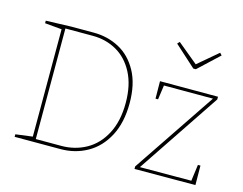

<svg xmlns="http://www.w3.org/2000/svg" viewBox="-104 -932 1389 1097"><g transform="rotate(15 591.0 -384.0)"><path d="M344 -692Q426 -692 494.5 -655.5Q563 -619 604.5 -543.5Q646 -468 646 -355Q646 -241 604 -161Q562 -81 490.5 -40.5Q419 0 332 0H61V-15L161 -28V-663L61 -672V-687L211 -692ZM332 -19Q412 -19 478.5 -56Q545 -93 584.5 -168Q624 -243 624 -351Q624 -456 586 -528.5Q548 -601 484.5 -637Q421 -673 343 -673H181V-19ZM1114 -116H1129L1130 -1L770 0V-15L1099 -504H809L797 -419H782L781 -522H1124V-506L797 -18L1101 -19ZM953 -668 1071 -768 1083 -755 961 -641H946L820 -755L832 -768Z"/></g></svg>

Font: Bitter Pro Thin
Style: Regular
Weight: 250
Designer: Sol Matas, and Bitter project Authors
Foundry: Sol Matas
Version: Version 1.010